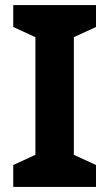

<svg xmlns="http://www.w3.org/2000/svg" viewBox="-20 -734 429 754"><path d="M357 0H32V-86L119 -126V-588L32 -628V-714H357V-628L270 -588V-126L357 -86Z"/></svg>

Font: Noto Sans Balinese
Style: Regular
Weight: 400
Designer: Aditya Bayu, David Williams
Foundry: David Williams
Version: Version 2.003